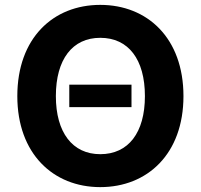

<svg xmlns="http://www.w3.org/2000/svg" viewBox="-20 -757 823 787"><path d="M519 -410H264V-318H519ZM51 -363C51 -127 198 10 391 10C584 10 732 -126 732 -363C732 -601 584 -737 391 -737C198 -737 51 -601 51 -363ZM209 -363C209 -514 277 -602 391 -602C506 -602 574 -514 574 -363C574 -213 506 -125 391 -125C277 -125 209 -214 209 -363Z"/></svg>

Font: Wafeq
Style: Bold
Weight: 700
Designer: Rasmus Andersson & Azza Alameddine
Foundry: Google & TypeTogether
Version: Version 3.000;FEAKit 1.0